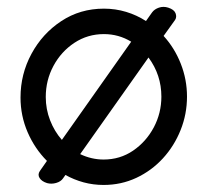

<svg xmlns="http://www.w3.org/2000/svg" viewBox="-20 -522 598 553"><path d="M464.4 -500Q481.4 -494.6 485.6 -483.9Q489.7 -473.1 484.4 -464.8L451.2 -418.5Q482.9 -383.8 500.7 -338.4Q518.6 -293 518.6 -243.7Q518.6 -193.4 500.2 -147.5Q481.9 -101.6 449.2 -65.9Q416.5 -30.3 372.8 -9.8Q329.1 10.7 278.3 10.7Q248.5 10.7 220.7 3.2Q192.9 -4.4 168.5 -18.1L161.6 -8.3Q155.3 1 141.8 4.9Q128.4 8.8 115.7 5.4Q100.1 0.5 94 -9.3Q87.9 -19 94.7 -29.3L115.2 -58.6Q80.1 -93.8 59.6 -141.1Q39.1 -188.5 39.1 -241.2Q39.1 -308.6 70.6 -366.9Q102.1 -425.3 156.5 -461.2Q210.9 -497.1 279.3 -497.1Q312.5 -497.1 343.3 -487.8Q374 -478.5 400.4 -461.4L418 -486.3Q424.8 -495.6 437.7 -500Q450.7 -504.4 464.4 -500ZM279.3 -423.8Q232.4 -423.8 194.3 -398.7Q156.2 -373.5 134 -332.3Q111.8 -291 111.8 -242.7Q111.8 -207.5 124.3 -175.5Q136.7 -143.6 158.2 -119.1L357.9 -401.9Q321.8 -423.8 279.3 -423.8ZM407.7 -356.4 210.9 -78.1Q243.7 -62.5 278.3 -62.5Q325.7 -62.5 363.3 -88.1Q400.9 -113.8 422.9 -155Q444.8 -196.3 444.8 -243.7Q444.8 -306.2 407.7 -356.4Z"/></svg>

Font: Manjari
Style: Regular
Weight: 400
Designer: Santhosh Thottingal <santhosh.thottingal@gmail.com>
Foundry: SMC
Version: Version 2.000